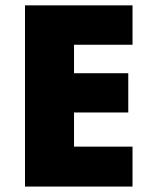

<svg xmlns="http://www.w3.org/2000/svg" viewBox="-20 -685 552 705"><path d="M466.6 -146.6V0H71.8V-665.3H466.6V-520.7H251.8V-416.1H451V-272H251.8V-146.6Z"/></svg>

Font: Khula ExtraBold
Style: Regular
Weight: 800
Designer: Erin McLaughlin, Steve Matteson
Version: Version 1.002;PS 1.0;hotconv 1.0.72;makeotf.lib2.5.5900; ttf